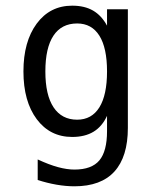

<svg xmlns="http://www.w3.org/2000/svg" viewBox="-20 -485 540 684"><path d="M361.3 -230.5Q361.3 -314.5 334 -357.9Q306.6 -401.4 254.9 -401.4Q199.2 -401.4 170.4 -357.9Q141.6 -314.5 141.6 -230.5Q141.6 -146.5 170.9 -102.5Q200.2 -58.6 254.9 -58.6Q306.6 -58.6 334 -102.5Q361.3 -146.5 361.3 -230.5ZM435.5 -29.3Q435.5 73.2 387.7 126Q339.8 178.7 245.1 178.7Q214.8 178.7 181.2 172.9Q147.5 167 114.3 156.2V83Q154.3 101.6 186.5 110.4Q218.8 119.1 245.1 119.1Q306.6 119.1 334 86.4Q361.3 53.7 361.3 -17.6V-21.5V-72.3Q343.8 -34.2 313 -15.6Q282.2 2.9 237.3 2.9Q158.2 2.9 110.8 -60.5Q63.5 -124 63.5 -230.5Q63.5 -336.9 110.8 -400.9Q158.2 -464.8 237.3 -464.8Q281.2 -464.8 311.5 -447.3Q341.8 -429.7 361.3 -393.6V-452.1H435.5Z"/></svg>

Font: BabelStone Xiangqi Colour
Style: Regular
Weight: 400
Designer: Andrew West
Foundry: BabelStone
Version: Version 11.001 November 01, 2021